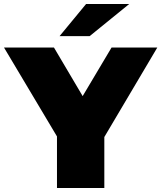

<svg xmlns="http://www.w3.org/2000/svg" viewBox="-47 -937 804 957"><path d="M473 0H237V-257L-27 -700H222L365 -458L509 -700H737L473 -254ZM250 -757 382 -917H597L400 -757Z"/></svg>

Font: Montserrat-Alt1 Black
Style: Regular
Weight: 900
Designer: Differentunic
Foundry: Differentunic
Version: Version 7.222